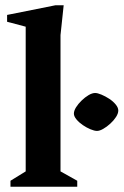

<svg xmlns="http://www.w3.org/2000/svg" viewBox="-20 -713 472 733"><path d="M20 0V-22.9L78.1 -58.7V-611.1L7.1 -629.9V-656L192.1 -693H223.1L211 -578.9V-58.7L274.9 -22.9V0ZM350.4 -213.2Q340.4 -213.2 325.5 -219.4Q310.6 -225.6 296.2 -235.4Q281.9 -245.1 272 -257Q262.1 -268.9 262.1 -279.2Q262.1 -290.2 270.4 -303.5Q278.7 -316.7 291.6 -329.2Q304.5 -341.7 318.3 -349.9Q332.1 -358 343.2 -358Q352.4 -358 367.2 -351.8Q382.1 -345.6 397 -335.9Q411.9 -326.1 421.7 -314.1Q431.6 -302.2 431.6 -291Q431.6 -280 423.1 -266.6Q414.5 -253.2 401.2 -241.1Q388 -228.9 374.2 -221.1Q360.5 -213.2 350.4 -213.2Z"/></svg>

Font: Ancizar Serif Light
Style: Regular
Weight: 300
Designer: Cesar Puertas, Viviana Monsalve, Julian Moncada, Julian Prieto, Jose Castro, Felipe Aragon, Mariel Hernandez, Sara Alarc
Version: Version 8.100